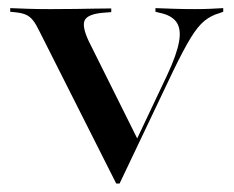

<svg xmlns="http://www.w3.org/2000/svg" viewBox="-20 -435 567 466"><path d="M262.1 10.5 75.8 -358.9Q67.7 -375.8 60.5 -385.1Q53.2 -394.4 44 -398.8Q34.7 -403.2 20.2 -404.8L4.8 -406.5V-415.3Q24.2 -414.5 47.6 -413.7Q71 -412.9 97.6 -412.9H103.2H106.5Q137.1 -412.9 163.7 -413.3Q190.3 -413.7 212.1 -414.1Q233.9 -414.5 250 -414.5V-405.6L229.8 -404Q193.5 -400.8 185.9 -386.3Q178.2 -371.8 195.2 -335.5L315.3 -94.4L308.1 -88.7L386.3 -254Q408.9 -302.4 414.5 -333.5Q420.2 -364.5 408.1 -381.5Q396 -398.4 366.9 -404L357.3 -406.5V-415.3Q378.2 -414.5 402 -413.7Q425.8 -412.9 453.2 -412.9Q475 -412.9 491.1 -413.7Q507.3 -414.5 521.8 -415.3V-406.5L512.9 -403.2Q492.7 -397.6 476.6 -384.7Q460.5 -371.8 443.1 -343.5Q425.8 -315.3 400 -262.1L270.2 10.5Z"/></svg>

Font: Playfair 144pt SemiExpanded SemiBold
Style: Regular
Weight: 600
Width: 6
Designer: Claus Eggers Sørensen
Foundry: Claus Eggers Sørensen
Version: Version 2.203